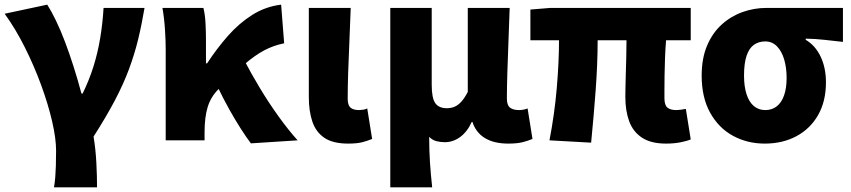

<svg xmlns="http://www.w3.org/2000/svg" viewBox="-23 -603 3655 825"><path d="M209 202Q213 178 214.5 157.5Q216 137 217 110.5Q218 84 218 44Q218 -8 201 -81.5Q184 -155 154 -237Q124 -319 84 -399Q44 -479 -3 -544L180 -583Q198 -555 217.5 -514.5Q237 -474 256 -424Q275 -374 293 -317.5Q311 -261 327 -201H332Q360 -258 378.5 -317Q397 -376 407.5 -439Q418 -502 422 -569H598Q586 -497 570.5 -433.5Q555 -370 531.5 -306.5Q508 -243 471 -172.5Q434 -102 379 -16Q388 38 391 96Q394 154 394 202Z M689 0V-392Q689 -426 686 -474.5Q683 -523 675 -569H851Q858 -541 860 -504.5Q862 -468 862 -427V-331H867Q909 -395 956.5 -449Q1004 -503 1061 -539Q1118 -575 1185 -583L1198 -417Q1153 -408 1113 -387Q1073 -366 1026.5 -326Q980 -286 915 -219Q883 -187 869.5 -143.5Q856 -100 856 -35V0ZM1055 13Q1034 -15 1011 -51Q988 -87 963 -131.5Q938 -176 912 -230L1026 -345Q1055 -289 1093.5 -225Q1132 -161 1174.5 -102Q1217 -43 1256 0Z M1473 14Q1407 14 1370.5 -11Q1334 -36 1319 -81Q1304 -126 1304 -185V-569H1484Q1482 -504 1478.5 -430.5Q1475 -357 1473 -290.5Q1471 -224 1471 -179Q1471 -151 1483 -140.5Q1495 -130 1520 -130Q1527 -130 1537 -131.5Q1547 -133 1555 -137L1576 -6Q1557 2 1534 8Q1511 14 1473 14Z M1654 202V-569H1832V-239Q1832 -181 1847.5 -159.5Q1863 -138 1897 -138Q1916 -138 1931.5 -145Q1947 -152 1960.5 -167.5Q1974 -183 1987 -208V-569H2167Q2165 -504 2162 -430.5Q2159 -357 2157 -290.5Q2155 -224 2155 -179Q2155 -151 2168.5 -140.5Q2182 -130 2207 -130Q2215 -130 2224.5 -131.5Q2234 -133 2244 -137L2265 -6Q2246 2 2222.5 8Q2199 14 2161 14Q2100 14 2061 -9.5Q2022 -33 2007 -79H2004Q1985 -37 1954.5 -14.5Q1924 8 1888 8Q1869 8 1852 3.5Q1835 -1 1821 -15Q1821 15 1822 42Q1823 69 1824.5 94.5Q1826 120 1828.5 146.5Q1831 173 1834 202Z M2839 14Q2774 14 2735.5 -11.5Q2697 -37 2680.5 -82Q2664 -127 2664 -187Q2664 -199 2664.5 -225Q2665 -251 2666 -286Q2667 -321 2668 -358.5Q2669 -396 2669 -430H2545Q2545 -330 2536.5 -215.5Q2528 -101 2517 10L2338 0Q2360 -114 2369.5 -226Q2379 -338 2379 -430H2256V-562L2342 -569H2945V-430H2839Q2836 -394 2834.5 -354Q2833 -314 2832.5 -278Q2832 -242 2832 -216Q2832 -190 2832 -181Q2832 -151 2845 -140.5Q2858 -130 2883 -130Q2897 -130 2924 -135L2945 -4Q2929 3 2901 8.5Q2873 14 2839 14Z M3263 14Q3188 14 3126.5 -19.5Q3065 -53 3028.5 -118.5Q2992 -184 2992 -278Q2992 -352 3015 -406.5Q3038 -461 3077.5 -497Q3117 -533 3167 -551Q3217 -569 3271 -569H3599V-423Q3553 -428 3518 -432Q3483 -436 3439 -437V-432Q3480 -408 3503 -360Q3526 -312 3526 -249Q3526 -168 3492.5 -109Q3459 -50 3399.5 -18Q3340 14 3263 14ZM3265 -130Q3294 -130 3314.5 -146Q3335 -162 3346 -193Q3357 -224 3357 -268Q3357 -312 3346.5 -347.5Q3336 -383 3315.5 -404Q3295 -425 3265 -425Q3237 -425 3216.5 -410.5Q3196 -396 3185 -363.5Q3174 -331 3174 -278Q3174 -231 3185 -197.5Q3196 -164 3216.5 -147Q3237 -130 3265 -130Z"/></svg>

Font: Noto Sans SC Black
Style: Regular
Weight: 900
Designer: Ryoko NISHIZUKA  (kana, bopomofo & ideographs); Paul D. Hunt (Latin, Greek & Cyrillic); Sandoll Communications , Soo-you
Foundry: Adobe
Version: Version 2.004-H2;hotconv 1.0.118;makeotfexe 2.5.65603